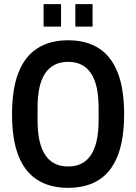

<svg xmlns="http://www.w3.org/2000/svg" viewBox="-20 -893 656 925"><path d="M308 12Q221 12 160.5 -26Q100 -64 69 -142.5Q38 -221 38 -343Q38 -465 69 -543.5Q100 -622 160.5 -660.5Q221 -699 308 -699Q396 -699 456 -660.5Q516 -622 547 -543.5Q578 -465 578 -343Q578 -221 547 -142.5Q516 -64 456 -26Q396 12 308 12ZM308 -91Q346 -91 373 -105Q400 -119 418.5 -147Q437 -175 446 -216.5Q455 -258 455 -313V-374Q455 -429 446 -470.5Q437 -512 418.5 -539.5Q400 -567 373 -581Q346 -595 308 -595Q271 -595 243.5 -581Q216 -567 197.5 -539.5Q179 -512 170 -470.5Q161 -429 161 -374V-313Q161 -258 170 -216.5Q179 -175 197.5 -147Q216 -119 243.5 -105Q271 -91 308 -91ZM190 -765V-873H274V-765ZM343 -765V-873H426V-765Z"/></svg>

Font: Archivo SemiBold Condensed
Style: Regular
Weight: 600
Width: 3
Version: Version 2.001